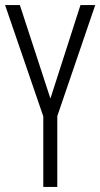

<svg xmlns="http://www.w3.org/2000/svg" viewBox="-20 -734 394 754"><path d="M178 -347 296 -714H354L205 -278V0H150V-277L0 -714H58Z"/></svg>

Font: Noto Sans Lao UI ExtCond Light
Style: Regular
Weight: 300
Width: 2
Designer: Monotype Design Team
Foundry: Monotype Imaging Inc.
Version: Version 2.000; ttfautohint (v1.8.4.7-5d5b)